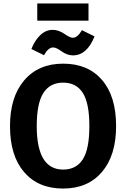

<svg xmlns="http://www.w3.org/2000/svg" viewBox="-20 -1077 731 1113"><path d="M493 -957H196V-1057H493ZM403 -756Q369 -756 336 -780Q306 -802 288 -802Q260 -802 235 -757L162 -793Q181 -842 213 -873Q245 -904 286 -904Q320 -904 356 -879Q386 -858 402 -858Q429 -858 455 -902L528 -866Q484 -756 403 -756ZM346 -708Q490 -708 571.5 -613.5Q653 -519 653 -346Q653 -176 571 -80Q489 16 346 16Q202 16 120 -79Q38 -174 38 -346Q38 -515 120.5 -611.5Q203 -708 346 -708ZM193 -346Q193 -94 346 -94Q422 -94 460 -153.5Q498 -213 498 -346Q498 -479 460 -538.5Q422 -598 346 -598Q270 -598 231.5 -538Q193 -478 193 -346Z"/></svg>

Font: Fira Sans SemiBold
Style: Regular
Weight: 600
Designer: bBox Type GmbH & Carrois Corporate GbR & Edenspiekermann AG
Foundry: bBox Type GmbH & Carrois Corporate GbR & Edenspiekermann AG
Version: Version 4.301;PS 004.301;hotconv 1.0.88;makeotf.lib2.5.64775